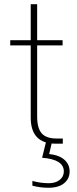

<svg xmlns="http://www.w3.org/2000/svg" viewBox="-20 -678 363 906"><path d="M28.3 -463.9V-488.3H125V-658.2H155.3V-488.3H275.4V-463.9H155.3V-128.9Q155.3 -73.2 176.8 -48.8Q198.2 -24.4 247.1 -24.4H276.4V0H243.2Q125 0 125 -123V-463.9ZM132.8 175.8Q171.9 186.5 210 186.5Q242.2 186.5 261.7 170.9Q281.2 155.3 281.2 130.9Q281.2 74.2 178.7 66.4L197.3 -8.8H225.6L211.9 48.8Q258.8 53.7 283.7 75.7Q308.6 97.7 308.6 130.9Q308.6 165 282.7 186.5Q256.8 208 209 208Q168.9 208 132.8 198.2Z"/></svg>

Font: Gothic A1 Thin
Style: Regular
Weight: 250
Designer: HanYang I&C Co.,Ltd.
Foundry: HanYang I&C Co.,Ltd.
Version: Version 2.50